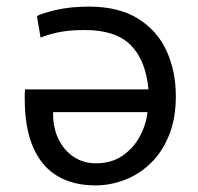

<svg xmlns="http://www.w3.org/2000/svg" viewBox="-20 -550 600 582"><path d="M269 12Q202 12 154 -16.5Q106 -45 80.5 -103.5Q55 -162 55 -250Q55 -254 55 -263Q55 -272 56 -279H430Q422 -367 376.5 -413Q331 -459 237 -459Q186 -459 152 -451Q118 -443 103 -436L92 -501Q104 -509 148.5 -519.5Q193 -530 249 -530Q340 -530 398.5 -493.5Q457 -457 485 -395.5Q513 -334 513 -259Q513 -190 492 -139Q471 -88 436 -54.5Q401 -21 357.5 -4.5Q314 12 269 12ZM271 -55Q317 -55 350.5 -77.5Q384 -100 403.5 -136Q423 -172 427 -210H141Q140 -164 157 -129Q174 -94 203.5 -74.5Q233 -55 271 -55Z"/></svg>

Font: Ubuntu Sans Mono
Style: Regular
Weight: 400
Monospace: yes
Designer: Dalton Maag Ltd
Foundry: Dalton Maag Ltd
Version: Version 1.006